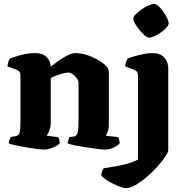

<svg xmlns="http://www.w3.org/2000/svg" viewBox="-20 -775 962 995"><path d="M209 0Q198 0 172.5 -3Q147 -6 117.5 -11Q88 -16 63 -21.5Q38 -27 26 -31Q26 -39 29 -48.5Q32 -58 35 -65L60 -69Q77 -72 81.5 -87Q86 -102 86 -147V-385Q86 -394 81.5 -401.5Q77 -409 67 -413L18 -431Q20 -443 23 -453.5Q26 -464 32 -472Q49 -479 87.5 -489.5Q126 -500 163 -500Q198 -500 219 -482Q240 -464 243 -430Q258 -442 281 -458.5Q304 -475 329 -487.5Q354 -500 372 -500Q395 -500 424.5 -491.5Q454 -483 481 -468.5Q508 -454 526 -437Q544 -420 544 -402V-128Q544 -107 538 -92.5Q532 -78 528 -72L593 -64Q595 -59 597.5 -50Q600 -41 600 -32Q595 -25 581.5 -17Q568 -9 553.5 -4.5Q539 0 526 0Q514 0 487 -3Q460 -6 428 -11Q396 -16 369.5 -21.5Q343 -27 331 -31Q331 -39 334 -48.5Q337 -58 340 -65L360 -67Q371 -68 376.5 -75Q382 -82 384.5 -98.5Q387 -115 387 -147V-348Q387 -355 381.5 -364Q376 -373 368 -381Q360 -389 351.5 -394Q343 -399 337 -399Q329 -399 316 -396.5Q303 -394 289 -389.5Q275 -385 262.5 -380Q250 -375 243 -371V-139Q243 -118 236 -99.5Q229 -81 222 -72L282 -64Q284 -61 286.5 -51.5Q289 -42 289 -32Q284 -25 269 -17Q254 -9 237.5 -4.5Q221 0 209 0ZM633 200Q619 200 593 189.5Q567 179 542 164Q517 149 505 135Q505 122 509.5 111.5Q514 101 518 97Q557 91 589.5 85Q622 79 648 71Q674 63 695 52V-385Q695 -394 690.5 -401.5Q686 -409 676 -413L628 -431Q630 -445 634.5 -456.5Q639 -468 642 -472Q653 -476 674 -482.5Q695 -489 721 -494.5Q747 -500 771 -500Q810 -500 831 -477Q852 -454 852 -419V2Q852 14 836 37.5Q820 61 795 89Q770 117 740 142.5Q710 168 682 184Q654 200 633 200ZM753 -580Q744 -580 730.5 -591Q717 -602 703.5 -618.5Q690 -635 680.5 -651.5Q671 -668 671 -679Q671 -689 683.5 -701.5Q696 -714 714 -726.5Q732 -739 750 -747Q768 -755 778 -755Q788 -755 801 -743.5Q814 -732 826 -715Q838 -698 846 -681.5Q854 -665 854 -654Q854 -645 843 -632.5Q832 -620 815.5 -608Q799 -596 782 -588Q765 -580 753 -580Z"/></svg>

Font: Texturina Medium 12pt ExtraBold
Style: Regular
Weight: 800
Version: Version 1.002